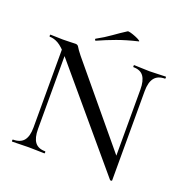

<svg xmlns="http://www.w3.org/2000/svg" viewBox="-141 -914 1012 1056"><g transform="rotate(20 365.0 -386.0)"><path d="M122 -114V-602L148 -600V-114Q148 -62 167 -37Q186 -12 227 -12Q229 -12 229 -6Q229 0 227 0Q206 0 184.5 -1Q163 -2 136 -2Q110 -2 85 -1Q60 0 38 0Q36 0 36 -6Q36 -12 38 -12Q82 -12 102 -37Q122 -62 122 -114ZM628 13Q628 15 623.5 15.5Q619 16 617 15L146 -543Q111 -584 85.5 -598.5Q60 -613 35 -613Q33 -613 33 -619Q33 -625 35 -625Q54 -625 73 -624Q92 -623 108 -623Q132 -623 152 -624Q172 -625 182 -625Q195 -625 201 -613.5Q207 -602 230 -573L620 -103ZM628 -510V13L603 -18V-510Q603 -562 584.5 -587.5Q566 -613 525 -613Q523 -613 523 -619Q523 -625 525 -625Q546 -625 568 -623.5Q590 -622 616 -622Q641 -622 665 -623.5Q689 -625 710 -625Q712 -625 712 -619Q712 -613 710 -613Q668 -613 648 -587.5Q628 -562 628 -510ZM281 -679Q277 -677 275 -682.5Q273 -688 276 -689Q320 -713 355.5 -738.5Q391 -764 427 -787Q431 -790 445.5 -786Q460 -782 476 -775.5Q492 -769 501 -763Q510 -757 503 -756Q436 -740 384 -721Q332 -702 281 -679Z"/></g></svg>

Font: Cormorant Light Medium
Style: Regular
Weight: 500
Version: Version 4.000